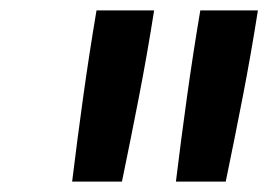

<svg xmlns="http://www.w3.org/2000/svg" viewBox="-20 -792 540 370"><path d="M319 -442Q329 -524 340.5 -606.5Q352 -689 366 -772H477Q464 -689 448 -606.5Q432 -524 415 -442ZM119 -442Q129 -524 140.5 -606.5Q152 -689 166 -772H277Q264 -689 248 -606.5Q232 -524 215 -442Z"/></svg>

Font: Iosevka SS04 Semibold Oblique
Style: Regular
Weight: 600
Italic angle: -9°
Monospace: yes
Designer: Belleve Invis
Foundry: Belleve Invis
Version: Version 19.0.0; ttfautohint (v1.8.4)